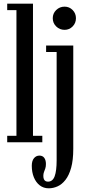

<svg xmlns="http://www.w3.org/2000/svg" viewBox="-20 -770 469 1039"><path d="M19 0V-35H69V-715H19V-750H158.5V-35H209V0ZM244 249Q215.5 249 195 233Q174.5 217 163.2 189.5Q152 162 152 127Q152 100.5 163.8 86.2Q175.5 72 193.5 72Q210.5 72 219.5 84.2Q228.5 96.5 228.5 117.5Q228.5 132 225 142Q221.5 152 218 161Q214.5 170 214.5 181.5Q214.5 192.5 217.5 199.5Q220.5 206.5 226.2 209.8Q232 213 239.5 213Q265 213 275.8 183.8Q286.5 154.5 286.5 97.5V-488.5H229.5V-523.5H376.5V35.5Q376.5 96.5 365 137.8Q353.5 179 334.2 203.5Q315 228 291.5 238.5Q268 249 244 249ZM329.5 -608.5Q303 -608.5 284.2 -626.8Q265.5 -645 265.5 -671.5Q265.5 -697.5 284.2 -715.8Q303 -734 329.5 -734Q355 -734 373 -715.8Q391 -697.5 391 -671.5Q391 -645 373 -626.8Q355 -608.5 329.5 -608.5Z"/></svg>

Font: Imbue Thin 10pt Medium
Style: Regular
Weight: 500
Version: Version 1.102